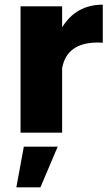

<svg xmlns="http://www.w3.org/2000/svg" viewBox="-20 -568 470 822"><path d="M153 234H50L82 60H227ZM246 0H68V-541H246V-451Q306 -548 420 -548V-385L399 -386Q266 -386 246 -276Z"/></svg>

Font: Argentum Novus
Style: Bold
Weight: 700
Designer: Julieta Ulanovsky (font) & Cristiano Sobral (main changes)
Foundry: Julieta Ulanovsky (font) & Cristiano Sobral (main changes)
Version: Version 3.00;November 27, 2020;FontCreator 13.0.0.2655 64-bi